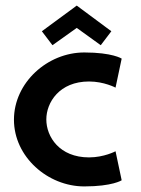

<svg xmlns="http://www.w3.org/2000/svg" viewBox="-20 -660 504 688"><path d="M416 -14 394 -118C394 -118 353 -96 299 -96C193 -96 146 -170 146 -232C146 -293 193 -368 299 -368C353 -368 394 -346 394 -346L416 -450C416 -450 383 -472 282 -472C150 -472 30 -364 30 -231C30 -98 151 8 282 8C383 8 416 -14 416 -14ZM130 -548 168 -498 255 -560 341 -498 379 -548 255 -640Z"/></svg>

Font: Hussar Tani
Style: Bold
Weight: 700
Foundry: Cannot Into Space Fonts
Version: Version 0.92